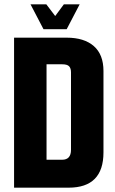

<svg xmlns="http://www.w3.org/2000/svg" viewBox="-20 -867 533 887"><path d="M45 -693H288Q369 -693 413.5 -654Q458 -615 458 -539V-163Q458 0 297 0H45ZM308 -175V-533Q308 -551 299.5 -560.5Q291 -570 267 -570H195V-129H267Q308 -129 308 -175ZM181 -732 121 -847H194L235 -793L275 -847H348L288 -732Z"/></svg>

Font: Khand
Style: Bold
Weight: 700
Designer: Devanagari: Sanchit Sawaria, Jyotish Sonowal; Latin: Satya Rajpurohit
Foundry: Indian Type Foundry
Version: Version 1.101;PS 1.0;hotconv 1.0.78;makeotf.lib2.5.61930; tt